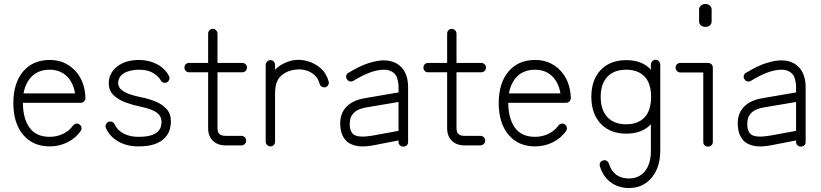

<svg xmlns="http://www.w3.org/2000/svg" viewBox="-20 -722 4122 964"><path d="M230 13Q145 13 96 -45.5Q47 -104 47 -204Q47 -305 96 -363Q145 -421 230 -421Q304 -421 354.5 -370Q405 -319 409 -232V-229Q409 -220 402 -213Q396 -206 385 -206H95Q95 -129 127.5 -82Q160 -35 230 -35Q266 -35 297.5 -50.5Q329 -66 346 -91Q352 -99 361.5 -101Q371 -103 379 -97Q387 -92 389 -82Q391 -72 385 -64Q361 -29 319.5 -8Q278 13 230 13ZM98 -253H357Q347 -310 313.5 -341Q280 -372 230 -372Q176 -372 142.5 -341Q109 -310 98 -253Z M674 13Q617 13 573.5 -12Q530 -37 512 -79Q508 -88 512 -97Q516 -106 525 -110Q534 -114 543 -110Q552 -106 556 -97Q569 -68 600.5 -51.5Q632 -35 674 -35Q717 -35 741 -43.5Q765 -52 775.5 -64.5Q786 -77 788.5 -89.5Q791 -102 791 -109Q791 -124 784 -138Q777 -152 754 -164.5Q731 -177 683 -187Q649 -194 612.5 -207Q576 -220 551 -243.5Q526 -267 526 -305Q527 -356 569 -388.5Q611 -421 678 -421Q728 -421 768.5 -399.5Q809 -378 828 -341Q833 -333 830 -323.5Q827 -314 819 -309Q809 -305 800 -307.5Q791 -310 787 -319Q776 -339 749 -355.5Q722 -372 678 -372Q653 -372 629 -365.5Q605 -359 589.5 -344.5Q574 -330 573 -304Q573 -298 578 -285.5Q583 -273 608 -259Q633 -245 692 -233Q727 -226 760.5 -212.5Q794 -199 816.5 -174.5Q839 -150 838 -109Q838 -92 832 -71Q826 -50 809 -31Q792 -12 759.5 0.5Q727 13 674 13Z M1113 8Q1072 8 1048.5 -15.5Q1025 -39 1025 -78V-359H929Q919 -359 912.5 -366Q906 -373 906 -383Q906 -393 912.5 -399.5Q919 -406 929 -406H1025V-553Q1025 -563 1031.5 -570Q1038 -577 1048 -577Q1058 -577 1065 -570Q1072 -563 1072 -553V-406H1196Q1206 -406 1213 -399.5Q1220 -393 1220 -383Q1220 -373 1213 -366Q1206 -359 1196 -359H1072V-78Q1072 -74 1073.5 -64.5Q1075 -55 1084 -47.5Q1093 -40 1113 -40H1191Q1202 -40 1209 -33Q1216 -26 1216 -16Q1216 -6 1209 1Q1202 8 1191 8Z M1338 13Q1328 13 1321 6Q1314 -1 1314 -10V-396Q1314 -406 1321 -413Q1328 -420 1338 -420Q1348 -420 1354.5 -413Q1361 -406 1361 -396V-371Q1376 -389 1403 -402.5Q1430 -416 1455 -420Q1490 -425 1526 -414.5Q1562 -404 1590.5 -379Q1619 -354 1630 -313Q1633 -304 1628 -295.5Q1623 -287 1614 -284Q1604 -282 1595.5 -287Q1587 -292 1585 -301Q1577 -330 1557 -347Q1537 -364 1511.5 -370Q1486 -376 1462 -372Q1419 -367 1390 -340Q1361 -313 1361 -254V-10Q1361 -1 1354.5 6Q1348 13 1338 13Z M2005 14Q1995 14 1988 7.5Q1981 1 1981 -9V-17L1858 7Q1812 16 1780 12Q1748 8 1726 -8Q1710 -21 1700.5 -40.5Q1691 -60 1689 -85Q1683 -143 1714.5 -180.5Q1746 -218 1812 -229L1981 -258V-286Q1981 -306 1974.5 -328.5Q1968 -351 1948 -362Q1932 -372 1907 -372Q1845 -372 1754 -316Q1745 -311 1736 -313.5Q1727 -316 1722 -324Q1716 -333 1718.5 -342.5Q1721 -352 1729 -356Q1788 -392 1832 -405.5Q1876 -419 1907 -419Q1928 -419 1943.5 -414.5Q1959 -410 1970 -404Q1999 -388 2014 -357.5Q2029 -327 2029 -286V-9Q2029 1 2022.5 7.5Q2016 14 2005 14ZM1850 -41 1981 -65V-210L1821 -183Q1780 -176 1761.5 -160Q1743 -144 1739 -125.5Q1735 -107 1736 -90Q1739 -59 1755 -47Q1779 -29 1850 -41Z M2313 8Q2272 8 2248.5 -15.5Q2225 -39 2225 -78V-359H2129Q2119 -359 2112.5 -366Q2106 -373 2106 -383Q2106 -393 2112.5 -399.5Q2119 -406 2129 -406H2225V-553Q2225 -563 2231.5 -570Q2238 -577 2248 -577Q2258 -577 2265 -570Q2272 -563 2272 -553V-406H2396Q2406 -406 2413 -399.5Q2420 -393 2420 -383Q2420 -373 2413 -366Q2406 -359 2396 -359H2272V-78Q2272 -74 2273.5 -64.5Q2275 -55 2284 -47.5Q2293 -40 2313 -40H2391Q2402 -40 2409 -33Q2416 -26 2416 -16Q2416 -6 2409 1Q2402 8 2391 8Z M2667 13Q2582 13 2533 -45.5Q2484 -104 2484 -204Q2484 -305 2533 -363Q2582 -421 2667 -421Q2741 -421 2791.5 -370Q2842 -319 2846 -232V-229Q2846 -220 2839 -213Q2833 -206 2822 -206H2532Q2532 -129 2564.5 -82Q2597 -35 2667 -35Q2703 -35 2734.5 -50.5Q2766 -66 2783 -91Q2789 -99 2798.5 -101Q2808 -103 2816 -97Q2824 -92 2826 -82Q2828 -72 2822 -64Q2798 -29 2756.5 -8Q2715 13 2667 13ZM2535 -253H2794Q2784 -310 2750.5 -341Q2717 -372 2667 -372Q2613 -372 2579.5 -341Q2546 -310 2535 -253Z M3138 222Q3085 222 3046.5 193.5Q3008 165 2992 113Q2989 104 2993 95.5Q2997 87 3007 84Q3017 80 3025.5 85Q3034 90 3037 99Q3060 174 3138 174Q3189 174 3218.5 137Q3248 100 3248 36V-98Q3204 -51 3124 -51Q3043 -51 2996 -101Q2949 -151 2949 -236Q2949 -321 2996 -370.5Q3043 -420 3124 -420Q3205 -420 3248 -372V-397Q3248 -407 3255 -414.5Q3262 -422 3272 -422Q3282 -422 3288.5 -414.5Q3295 -407 3295 -397V36Q3295 118 3252 170Q3209 222 3138 222ZM3124 -98Q3183 -98 3216 -132.5Q3249 -167 3249 -236Q3249 -304 3216 -338Q3183 -372 3124 -372Q3063 -372 3029.5 -336.5Q2996 -301 2996 -236Q2996 -170 3029.5 -134Q3063 -98 3124 -98Z M3534 14Q3524 14 3517.5 7.5Q3511 1 3511 -9V-358H3396Q3386 -358 3379 -365.5Q3372 -373 3372 -383Q3372 -393 3379 -399.5Q3386 -406 3396 -406H3534Q3545 -406 3552 -399.5Q3559 -393 3559 -383V-9Q3559 1 3552 7.5Q3545 14 3534 14ZM3522 -587Q3508 -587 3499 -595Q3490 -603 3490 -613V-675Q3490 -685 3499 -693.5Q3508 -702 3522 -702Q3536 -702 3544.5 -693.5Q3553 -685 3553 -675V-613Q3553 -603 3544.5 -595Q3536 -587 3522 -587Z M4001 14Q3991 14 3984 7.5Q3977 1 3977 -9V-17L3854 7Q3808 16 3776 12Q3744 8 3722 -8Q3706 -21 3696.5 -40.5Q3687 -60 3685 -85Q3679 -143 3710.5 -180.5Q3742 -218 3808 -229L3977 -258V-286Q3977 -306 3970.5 -328.5Q3964 -351 3944 -362Q3928 -372 3903 -372Q3841 -372 3750 -316Q3741 -311 3732 -313.5Q3723 -316 3718 -324Q3712 -333 3714.5 -342.5Q3717 -352 3725 -356Q3784 -392 3828 -405.5Q3872 -419 3903 -419Q3924 -419 3939.5 -414.5Q3955 -410 3966 -404Q3995 -388 4010 -357.5Q4025 -327 4025 -286V-9Q4025 1 4018.5 7.5Q4012 14 4001 14ZM3846 -41 3977 -65V-210L3817 -183Q3776 -176 3757.5 -160Q3739 -144 3735 -125.5Q3731 -107 3732 -90Q3735 -59 3751 -47Q3775 -29 3846 -41Z"/></svg>

Font: Zen Kurenaido
Style: ARC
Weight: 400
Designer: Yoshimichi Ohira
Foundry: Positype
Version: Version 1.001